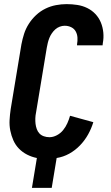

<svg xmlns="http://www.w3.org/2000/svg" viewBox="-20 -763 540 932"><path d="M231 149H135L159 4Q134 -1 111.5 -12.5Q89 -24 72 -41.5Q55 -59 45 -81.5Q35 -104 30 -129Q25 -154 26.5 -180.5Q28 -207 32 -234L84 -548Q89 -574 97 -599Q105 -624 120 -647.5Q135 -671 155.5 -690Q176 -709 200.5 -721Q225 -733 251.5 -738Q278 -743 303 -743Q330 -743 355.5 -739Q381 -735 403.5 -724Q426 -713 443 -695Q460 -677 469.5 -654Q479 -631 481.5 -605Q484 -579 479 -553L478 -543H354V-548Q357 -564 356 -580.5Q355 -597 347.5 -610.5Q340 -624 325.5 -631Q311 -638 294 -638Q282 -638 270 -633.5Q258 -629 248.5 -620.5Q239 -612 231.5 -601Q224 -590 219.5 -578.5Q215 -567 212 -555Q209 -543 207 -531L155 -217Q152 -203 151.5 -189Q151 -175 152.5 -162Q154 -149 158.5 -136.5Q163 -124 171.5 -115Q180 -106 193 -101.5Q206 -97 220 -97Q238 -97 256 -106.5Q274 -116 286.5 -131.5Q299 -147 307 -165Q315 -183 320 -201L433 -170Q424 -140 408 -111Q392 -82 368.5 -57.5Q345 -33 316 -17Q287 -1 255 4Z"/></svg>

Font: Iosevka Extrabold
Style: Italic
Weight: 800
Italic angle: -9°
Monospace: yes
Designer: Belleve Invis
Foundry: Belleve Invis
Version: Version 32.5.0; ttfautohint (v1.8.4)